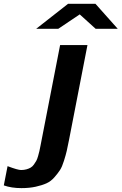

<svg xmlns="http://www.w3.org/2000/svg" viewBox="-133 -763 630 994"><path d="M476.6 -613.8H362.3L279.8 -688.5L168.5 -613.8H54.2L219.2 -743.2H361.3ZM-23.9 117.2Q-8.3 117.2 4.4 113.5Q17.1 109.9 26.1 104.5Q35.2 99.1 42.7 88.6Q50.3 78.1 54.9 69.6Q59.6 61 64 45.7Q68.4 30.3 70.8 19.8Q73.2 9.3 76.7 -8.8L178.2 -529.8H319.8L224.6 -40Q217.3 -2.4 212.6 17.8Q208 38.1 198.2 69.3Q188.5 100.6 177.7 117.2Q167 133.8 148.7 154.8Q130.4 175.8 107.7 186Q85 196.3 52 203.6Q19 210.9 -22 210.9Q-73.7 210.9 -113.3 196.8L-93.8 97.2Q-41 117.2 -23.9 117.2Z"/></svg>

Font: Aurulent Sans
Style: BoldItalic
Weight: 700
Italic angle: -11°
Version: Version 2007.05.04